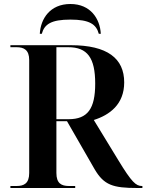

<svg xmlns="http://www.w3.org/2000/svg" viewBox="-20 -940 732 960"><path d="M179 -771H189C202 -819 236 -842 332 -842C427 -842 461 -819 474 -771H484C480 -846 433 -920 332 -920C230 -920 183 -846 179 -771ZM32 0H356V-10H325C287 -10 262 -23 262 -75V-334H315L453 -94C500 -14 545 0 667 0H692V-10H690C660 -10 639 -28 571 -140L449 -340C528 -365 601 -418 601 -528C601 -648 517 -714 334 -714H32V-704H63C100 -704 126 -690 126 -640V-75C126 -23 100 -10 63 -10H32ZM323 -344H262V-704H321C417 -704 456 -651 456 -522C456 -396 418 -344 323 -344Z"/></svg>

Font: Noto Serif Display SemiBold
Style: Regular
Weight: 600
Designer: Monotype Design Team
Foundry: Monotype Imaging Inc.
Version: Version 2.009